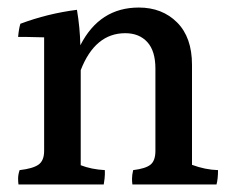

<svg xmlns="http://www.w3.org/2000/svg" viewBox="-20 -537 618 509"><path d="M489 -365V-100Q524 -87 558 -86Q558 -63 554 -48H331Q330 -54 330 -63.5Q330 -73 333 -86Q366 -90 379 -100.5Q392 -111 392 -137V-355Q392 -402 370.5 -425.5Q349 -449 312 -449Q232 -449 194 -351V-99Q222 -88 258 -86Q258 -83 258 -74.5Q258 -66 255 -48H29Q28 -54 28 -64Q28 -74 32 -86Q67 -90 82 -100.5Q97 -111 97 -137V-438Q68 -439 52.5 -439Q37 -439 28 -439Q30 -461 34 -474Q106 -501 184 -511Q192 -464 193 -417Q244 -517 348 -517Q410 -517 449.5 -477.5Q489 -438 489 -365Z"/></svg>

Font: Halant Medium
Style: Regular
Weight: 500
Designer: Hitesh Malaviya (Devanagari), Satya Rajpurohit (Latin)
Foundry: Indian Type Foundry
Version: Version 1.101;PS 1.0;hotconv 1.0.78;makeotf.lib2.5.61930; tt